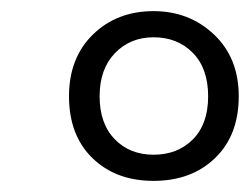

<svg xmlns="http://www.w3.org/2000/svg" viewBox="-20 -718 449 345"><path d="M409 -545Q409 -475 366.5 -434Q324 -393 256 -393Q188 -393 146 -434Q104 -475 104 -545Q104 -614 147 -656Q190 -698 256 -698Q320 -698 364.5 -656Q409 -614 409 -545ZM256 -651Q214 -651 186.5 -622.5Q159 -594 159 -545Q159 -496 186 -468Q213 -440 256 -440Q299 -440 326.5 -467.5Q354 -495 354 -545Q354 -595 326.5 -623Q299 -651 256 -651Z"/></svg>

Font: myMathFont
Style: Regular
Weight: 400
Designer: Ross Mills, John Hudson & Paul Hanslow, Tiro Typeworks Ltd; with prior portions MicroPress Inc., and Coen Hoffman. Math 
Foundry: Tiro Typeworks Ltd
Version: Version 2.13 b171